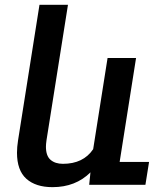

<svg xmlns="http://www.w3.org/2000/svg" viewBox="-20 -770 702 800"><path d="M601.1 -95.2 585.9 0H351.6L356.9 -51.8Q294.9 9.8 198.7 9.8Q128.9 9.8 89.8 -25.1Q50.8 -60.1 50.8 -133.8Q50.8 -157.2 55.2 -185.1L144.5 -750H263.2L173.8 -186Q171.4 -168.9 171.4 -158.7Q171.4 -120.6 190.7 -104Q210 -87.4 242.2 -87.4Q327.1 -87.4 368.2 -148.4L428.2 -528.3H546.9L478.5 -95.2Z"/></svg>

Font: Mardoto Medium
Style: Italic
Weight: 500
Italic angle: -12°
Designer: Christian Robertson, Vahan Hovhannisyan
Foundry: Google
Version: Version 1.000